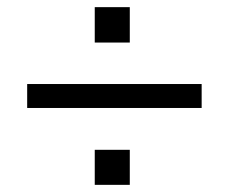

<svg xmlns="http://www.w3.org/2000/svg" viewBox="-20 -553 640 537"><path d="M56 -251V-318H544V-251ZM245 -36V-134H343V-36ZM245 -434V-533H343V-434Z"/></svg>

Font: Nunito Sans 6pt
Style: Regular
Weight: 400
Version: Version 3.101;gftools[0.9.27]